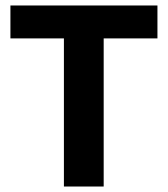

<svg xmlns="http://www.w3.org/2000/svg" viewBox="-20 -680 612 700"><path d="M213 0V-540H18V-660H554V-540H358V0Z"/></svg>

Font: Bricolage Grotesque 10pt Bricolage Grotesque 10pt Regular
Style: Bold
Weight: 700
Designer: Mathieu Triay
Foundry: Atelier Triay
Version: Version 1.000; ttfautohint (v1.8.4.7-5d5b);gftools[0.9.32]